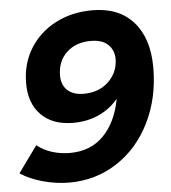

<svg xmlns="http://www.w3.org/2000/svg" viewBox="-52 -754 720 808"><g transform="rotate(-5 308.5 -350.0)"><path d="M83.5 -162Q109.5 -140 146 -128.5Q182.5 -117 222.5 -117Q309.5 -117 364.5 -173Q419.5 -229 437.5 -327Q403.5 -286 355 -264Q306.5 -242 247.5 -242Q160.5 -242 112 -291Q63.5 -340 63.5 -424Q63.5 -507 103 -571Q142.5 -635 211.5 -671Q280.5 -707 367.5 -707Q479.5 -707 541 -637.5Q602.5 -568 602.5 -445Q602.5 -317 551.5 -213.5Q500.5 -110 410.5 -51.5Q320.5 7 208.5 7Q153.5 7 97.5 -8.5Q41.5 -24 2.5 -50ZM349.5 -579Q286.5 -579 247.5 -542Q208.5 -505 208.5 -445Q208.5 -405 233 -382.5Q257.5 -360 301.5 -360Q361.5 -360 401 -394Q440.5 -428 446.5 -478Q447.5 -484 447.5 -495Q447.5 -531 423 -555Q398.5 -579 349.5 -579Z"/></g></svg>

Font: Argentum Sans SemiBold
Style: Italic
Weight: 600
Italic angle: -11°
Designer: Julieta Ulanovsky (font), Cristiano Sobral (main changes and remaster)
Foundry: Julieta Ulanovsky (font), Cristiano Sobral (main changes and remaster)
Version: Version 2.007;June 15, 2022;FontCreator 14.0.0.2814 64-bit; 